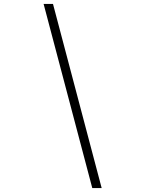

<svg xmlns="http://www.w3.org/2000/svg" viewBox="-20 -820 750 982"><path d="M203 -800H251L500 142H452Z"/></svg>

Font: League Mono UltraLight
Style: Regular
Weight: 200
Width: 6
Designer: Tyler Finck
Foundry: The League of Moveable Type / Tyler Finck
Version: Version 2.210